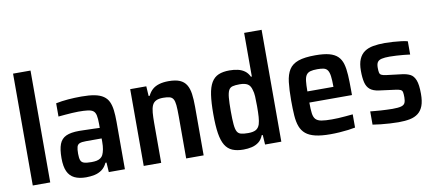

<svg xmlns="http://www.w3.org/2000/svg" viewBox="-68 -995 2842 1256"><g transform="rotate(-10 1353.0 -367.5)"><path d="M63 0V-743H179V0Z M417 8Q371 8 340 -7Q309 -22 294 -55Q279 -88 279 -143Q279 -202 292 -236Q305 -270 336.5 -284.5Q368 -299 423 -299Q434 -299 449 -298.5Q464 -298 483 -297.5Q502 -297 521.5 -296.5Q541 -296 560 -295V-320Q560 -357 555.5 -378Q551 -399 538.5 -408.5Q526 -418 502 -421Q478 -424 440 -424Q422 -424 398.5 -422.5Q375 -421 351 -419Q327 -417 307 -415V-503Q345 -511 388.5 -514.5Q432 -518 477 -518Q529 -518 564.5 -511Q600 -504 622.5 -488.5Q645 -473 656 -449Q667 -425 671 -392Q675 -359 675 -315V0H568L564 -64H557Q543 -34 521 -18.5Q499 -3 472 2.5Q445 8 417 8ZM468 -84Q488 -84 502.5 -87Q517 -90 528 -97.5Q539 -105 545 -117Q552 -132 556 -153Q560 -174 560 -202V-225H456Q428 -225 414 -219.5Q400 -214 395.5 -198.5Q391 -183 391 -153Q391 -125 396.5 -110Q402 -95 418.5 -89.5Q435 -84 468 -84Z M800 0V-510H907L911 -445H918Q930 -470 948 -486Q966 -502 993 -510Q1020 -518 1055 -518Q1102 -518 1130 -506Q1158 -494 1173 -469.5Q1188 -445 1193 -408.5Q1198 -372 1198 -323V0H1082V-280Q1082 -327 1079.5 -354Q1077 -381 1069 -394.5Q1061 -408 1045 -412.5Q1029 -417 1002 -417Q972 -417 954.5 -408Q937 -399 929 -380.5Q921 -362 918.5 -333.5Q916 -305 916 -264V0Z M1462 8Q1419 8 1389 -4.5Q1359 -17 1341 -46.5Q1323 -76 1315 -126.5Q1307 -177 1307 -254Q1307 -331 1314.5 -382Q1322 -433 1340 -463Q1358 -493 1387.5 -505.5Q1417 -518 1460 -518Q1491 -518 1516.5 -512Q1542 -506 1561 -492Q1580 -478 1592 -453H1598V-743H1714V0H1606L1602 -64H1595Q1584 -35 1563.5 -19.5Q1543 -4 1517 2Q1491 8 1462 8ZM1511 -93Q1544 -93 1562 -103Q1580 -113 1588 -137Q1594 -157 1596 -185.5Q1598 -214 1598 -257Q1598 -295 1596.5 -321.5Q1595 -348 1589 -365Q1582 -394 1563.5 -405.5Q1545 -417 1510 -417Q1481 -417 1463.5 -412.5Q1446 -408 1437.5 -392Q1429 -376 1426 -343.5Q1423 -311 1423 -255Q1423 -199 1426 -166Q1429 -133 1437.5 -117.5Q1446 -102 1464 -97.5Q1482 -93 1511 -93Z M2039 8Q1979 8 1939.5 -1.5Q1900 -11 1876.5 -30.5Q1853 -50 1841.5 -80.5Q1830 -111 1827 -154.5Q1824 -198 1824 -254Q1824 -325 1830 -375.5Q1836 -426 1856 -457.5Q1876 -489 1917.5 -503.5Q1959 -518 2030 -518Q2087 -518 2122.5 -508.5Q2158 -499 2178.5 -479Q2199 -459 2208 -428Q2217 -397 2219.5 -353.5Q2222 -310 2222 -255V-220H1939Q1939 -175 1942.5 -148.5Q1946 -122 1958.5 -108.5Q1971 -95 1996.5 -90.5Q2022 -86 2065 -86Q2085 -86 2108 -87Q2131 -88 2156.5 -90.5Q2182 -93 2205 -95V-7Q2186 -3 2158 0.5Q2130 4 2099.5 6Q2069 8 2039 8ZM2112 -276V-294Q2112 -339 2108.5 -365Q2105 -391 2096 -404.5Q2087 -418 2070.5 -422Q2054 -426 2028 -426Q1999 -426 1981.5 -421Q1964 -416 1954.5 -402.5Q1945 -389 1942 -362.5Q1939 -336 1939 -294H2130Z M2492 8Q2465 8 2434 6Q2403 4 2373.5 1Q2344 -2 2321 -6V-94Q2336 -93 2354 -91Q2372 -89 2391.5 -88Q2411 -87 2430.5 -86Q2450 -85 2468 -85Q2507 -85 2526 -90.5Q2545 -96 2551 -109.5Q2557 -123 2557 -146Q2557 -169 2554.5 -180.5Q2552 -192 2541.5 -197Q2531 -202 2507 -205L2401 -219Q2363 -224 2342.5 -241Q2322 -258 2314.5 -289Q2307 -320 2307 -366Q2307 -413 2320 -443Q2333 -473 2357 -489.5Q2381 -506 2415 -512Q2449 -518 2492 -518Q2518 -518 2546.5 -516Q2575 -514 2600.5 -511Q2626 -508 2643 -503V-415Q2623 -418 2599.5 -420Q2576 -422 2552.5 -423.5Q2529 -425 2508 -425Q2475 -425 2455.5 -420.5Q2436 -416 2427.5 -404Q2419 -392 2419 -367Q2419 -346 2421.5 -334.5Q2424 -323 2433.5 -318Q2443 -313 2464 -310L2571 -297Q2601 -293 2622.5 -282Q2644 -271 2656 -241Q2668 -211 2668 -150Q2668 -101 2656.5 -70.5Q2645 -40 2622.5 -22.5Q2600 -5 2567.5 1.5Q2535 8 2492 8Z"/></g></svg>

Font: Saira SemiCondensed SemiBold
Style: Regular
Weight: 600
Width: 4
Designer: Hector Gatti with collaboration of the Omnibus-Type team
Foundry: Omnibus-Type
Version: Version 1.101